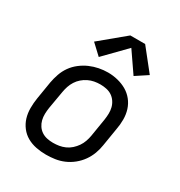

<svg xmlns="http://www.w3.org/2000/svg" viewBox="-182 -898 965 1031"><g transform="rotate(30 300.0 -382.5)"><path d="M253 8Q222 8 191.5 2Q161 -4 135.5 -18.5Q110 -33 92 -56.5Q74 -80 65.5 -108Q57 -136 57 -167.5Q57 -199 62 -230L80 -340Q85 -367 94.5 -394.5Q104 -422 121 -446Q138 -470 162 -488.5Q186 -507 212.5 -518.5Q239 -530 267 -535.5Q295 -541 323 -541Q354 -541 384 -533.5Q414 -526 439 -511.5Q464 -497 482.5 -474Q501 -451 510 -422.5Q519 -394 519 -362.5Q519 -331 513 -300L495 -190Q491 -163 481 -136Q471 -109 454 -85Q437 -61 413.5 -42Q390 -23 363 -11.5Q336 0 308 4Q280 8 253 8ZM254 -66Q273 -66 291.5 -69Q310 -72 328 -80Q346 -88 361 -101.5Q376 -115 387 -131Q398 -147 404.5 -165.5Q411 -184 414 -202L432 -312Q435 -332 435.5 -351Q436 -370 431.5 -388Q427 -406 416.5 -421.5Q406 -437 391 -447Q376 -457 357 -461Q338 -465 319 -465Q300 -465 281.5 -461.5Q263 -458 245.5 -449.5Q228 -441 213 -428Q198 -415 187.5 -398.5Q177 -382 171 -364Q165 -346 162 -328L143 -218Q140 -199 139.5 -179.5Q139 -160 143.5 -142Q148 -124 158 -109Q168 -94 183 -84Q198 -74 216.5 -70Q235 -66 254 -66ZM237 -588 174 -647 326 -773H418L523 -641L450 -593L364 -718Z"/></g></svg>

Font: Iosevka Curly Extended
Style: Italic
Weight: 400
Width: 7
Italic angle: -9°
Monospace: yes
Designer: Belleve Invis
Foundry: Belleve Invis
Version: Version 11.1.0; ttfautohint (v1.8.3)